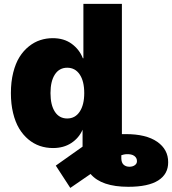

<svg xmlns="http://www.w3.org/2000/svg" viewBox="-20 -747 877 978"><path d="M250 7.1Q214.5 7.1 182.9 -3.7Q151.3 -14.6 124.3 -37.1Q97.3 -59.7 77.6 -92.3Q57.9 -125 46.7 -171.2Q35.5 -217.3 35.5 -272.7Q35.5 -330.3 47.4 -377.5Q59.3 -424.7 79.4 -456.7Q99.4 -488.6 127 -510.7Q154.5 -532.7 185 -542.6Q215.6 -552.6 248.6 -552.6Q306.1 -552.6 345.3 -523.8Q384.6 -495 402 -450.3H404.8V-727.3H600.9V-63.6Q607.2 -63.9 620.7 -63.9Q724.8 -63.9 780.9 -24.7Q837 14.6 836.6 79.5Q837 139.6 786 172.1Q735.1 204.5 633.5 204.5Q496.8 204.5 441.4 139.2L338.1 210.2L264.2 96.6L400.6 0V-86.3Q382.1 -44 343.2 -18.5Q304.3 7.1 250 7.1ZM409.1 -272.7Q409.1 -333.5 386 -367.7Q362.9 -402 322.4 -402Q282 -402 259.6 -367.7Q237.2 -333.5 237.2 -272.7Q237.2 -212 259.6 -177.7Q282 -143.5 322.4 -143.5Q362.9 -143.5 386 -178.3Q409.1 -213.1 409.1 -272.7ZM598 43.7V59.7Q598.4 81.7 609.7 92Q621.1 102.3 639.2 102.3Q655.9 102.3 666.9 94.3Q677.9 86.3 677.6 73.9Q677.9 57.5 664.1 47.2Q650.2 36.9 622.2 38.4Q611.9 39.1 598 43.7Z"/></svg>

Font: Karasuma Gothic
Style: Black
Weight: 900
Designer: Rasmus Andersson / Ryoko Nishizuka
Foundry: Genbu
Version: Version 1.00